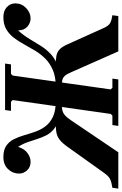

<svg xmlns="http://www.w3.org/2000/svg" viewBox="157 -908 720 1136"><g transform="rotate(-90 517.0 -340.0)"><path d="M340 0 345 -35H401L411 -45L493 -625L483 -635H429L434 -670H709L704 -635H648L638 -625L556 -45L566 -35H620L615 0ZM-31 0 -26 -35Q7 -40 25 -48.5Q43 -57 64 -87L216 -300Q233 -324 247.5 -338Q262 -352 277.5 -359Q293 -366 312 -368Q331 -370 357 -370H487L482 -335Q455 -335 437 -332Q419 -329 404.5 -317Q390 -305 372 -278L184 0ZM483 -340Q422 -340 383.5 -351Q345 -362 321.5 -381Q298 -400 285 -425Q272 -450 263 -478.5Q254 -507 244 -536Q234 -565 216 -593Q205 -556 179.5 -537.5Q154 -519 128 -519Q96 -519 77 -540Q58 -561 58 -586Q58 -625 84.5 -652.5Q111 -680 155 -680Q198 -680 222.5 -663Q247 -646 261 -618.5Q275 -591 284.5 -558Q294 -525 305.5 -492Q317 -459 337.5 -431.5Q358 -404 393.5 -387Q429 -370 487 -370ZM781 0 658 -278Q647 -304 636.5 -316Q626 -328 610.5 -331.5Q595 -335 567 -335L572 -370H702Q732 -370 753.5 -366.5Q775 -363 791.5 -348.5Q808 -334 823 -300L919 -87Q933 -56 950 -47.5Q967 -39 995 -35L990 0ZM568 -340 572 -370Q630 -370 670 -387Q710 -404 737.5 -431.5Q765 -459 785 -492Q805 -525 823 -558Q841 -591 862 -618.5Q883 -646 912 -663Q941 -680 984 -680Q1021 -680 1043 -659.5Q1065 -639 1065 -609Q1065 -572 1037.5 -545.5Q1010 -519 975 -519Q950 -519 928 -537.5Q906 -556 905 -593Q875 -560 854 -524.5Q833 -489 812 -456Q791 -423 762 -397Q733 -371 686.5 -355.5Q640 -340 568 -340Z"/></g></svg>

Font: Brygada 1918
Style: Bold Italic
Weight: 700
Italic angle: -8°
Designer: Mateusz Machalski | Borys Kosmynka | Przemek Hoffer
Foundry: NIEPODLEGLA 2018
Version: Version 3.006